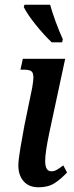

<svg xmlns="http://www.w3.org/2000/svg" viewBox="-20 -786 316 816"><path d="M58 -83Q58 -105 66.5 -156Q75 -207 84 -254L117 -414Q122 -444 122 -457Q122 -477 113 -483.5Q104 -490 81 -490H67L77 -536H257L189 -219Q172 -138 172 -102Q172 -58 198 -58Q210 -58 220 -63.5Q230 -69 249 -83L265 -53Q238 -24 211 -7Q184 10 144 10Q103 10 80.5 -15.5Q58 -41 58 -83ZM81 -756 84 -766H193Q201 -736 216.5 -694Q232 -652 247 -619L244 -606H200Q168 -636 132.5 -680Q97 -724 81 -756Z"/></svg>

Font: Noto Serif CondSemiBold
Style: Italic
Weight: 600
Width: 3
Italic angle: -12°
Designer: Monotype Design Team
Foundry: Monotype Imaging Inc.
Version: Version 1.001